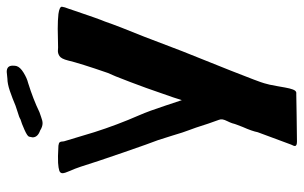

<svg xmlns="http://www.w3.org/2000/svg" viewBox="-182 -696 882 557"><g transform="rotate(-90 258.5 -418.0)"><path d="M296 -777Q248 -762 211 -744Q207 -743 196.5 -739Q186 -735 179 -735Q169 -735 158 -742Q138 -749 138 -764Q138 -766 140 -774Q141 -779 160 -787.5Q179 -796 190 -799Q196 -803 212 -807.5Q228 -812 251 -822L273 -830Q294 -837 308 -837L328 -839Q346 -839 346 -822Q346 -815 345 -811Q342 -800 325.5 -790Q309 -780 296 -777ZM202 -455Q215 -425 230 -379Q246 -331 246 -331L254 -356L269 -399Q279 -429 298.5 -480.5Q318 -532 325 -546Q353 -627 361 -661Q366 -681 374 -686Q382 -691 389.5 -690.5Q397 -690 399 -690L453 -691Q478 -691 496 -689Q517 -686 517 -679Q517 -678 515 -670Q513 -665 510.5 -657.5Q508 -650 505 -641Q481 -570 474 -554Q461 -516 430 -440L388 -330Q366 -276 332 -190Q298 -104 295 -92Q291 -80 286.5 -53.5Q282 -27 280 -19Q277 -7 273.5 -2.5Q270 2 264 1L205 2L126 3Q113 3 113 -3Q113 -6 114.5 -8.5Q116 -11 117 -14L153 -111Q156 -127 168 -154Q171 -162 174 -169.5Q177 -177 179 -185Q181 -191 185 -199Q189 -207 190 -212.5Q191 -218 189 -223Q189 -223 178 -254Q164 -298 159 -310Q153 -325 143 -359Q136 -382 130 -400Q122 -420 94 -501Q66 -582 53 -624Q47 -642 41 -655Q34 -671 34 -677Q34 -684 41.5 -686.5Q49 -689 64 -690Q79 -691 114 -689Q122 -688 124 -685Q126 -682 126 -677.5Q126 -673 128 -668L153 -585Q174 -519 202 -455Z"/></g></svg>

Font: Barrio
Style: Regular
Weight: 400
Designer: Pablo Cosgaya & Sergio Jimenez
Foundry: Pablo Cosgaya & Sergio Jimenez
Version: Version 1.005